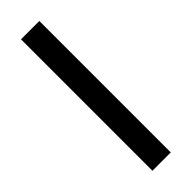

<svg xmlns="http://www.w3.org/2000/svg" viewBox="-257 -772 785 785"><g transform="rotate(-45 135.0 -380.0)"><path d="M188 0H82V-760H188Z"/></g></svg>

Font: Noto Sans Lao Looped Medium
Style: Regular
Weight: 500
Designer: Mark Frömberg, Ben Mitchell
Foundry: The Fontpad Ltd
Version: Version 1.002; ttfautohint (v1.8.4.7-5d5b)